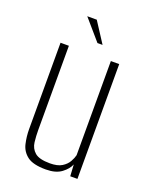

<svg xmlns="http://www.w3.org/2000/svg" viewBox="-124 -702 613 778"><g transform="rotate(20 182.0 -312.5)"><path d="M170 8Q115 8 90 -11Q65 -30 58 -60.5Q51 -91 51 -123V-495H87V-132Q87 -106 90 -80Q93 -54 112 -37.5Q131 -21 177 -21Q210 -21 228.5 -32.5Q247 -44 256 -60Q265 -76 268 -89V-495H304V0H273L270 -50Q262 -29 237.5 -10.5Q213 8 170 8ZM192 -545 116 -633H157L214 -545Z"/></g></svg>

Font: Alumni Sans Thin ExtraLight
Style: Regular
Weight: 250
Version: Version 1.018